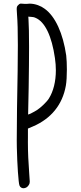

<svg xmlns="http://www.w3.org/2000/svg" viewBox="-20 -816 438 1038"><path d="M124 -795C118 -795 107 -795 100 -796C89 -797 87 -797 79 -789C72.5 -783.2 70.3 -779 70.3 -766.6C70.3 -759.8 70.9 -750.4 72 -737C75 -698.5 76.5 -649.8 76.5 -571.8C76.5 -493.8 75 -386.5 72 -231C71.3 -164.5 70.6 -98.1 70.6 -56.7C70.6 -39.6 70.7 -26.7 71 -20C73 75 80 173 85 186C88.7 196.6 97.5 201.7 107.2 201.7C118.3 201.7 130.6 194.9 137 182C139.6 176.7 140.9 174 140.9 165.3C140.9 157.6 139.9 145.1 138 122C133.6 64.5 130.8 7.1 130.8 -47.1C130.8 -55.2 130.9 -63.1 131 -71V-121L157 -132C256 -174 318 -250 336 -353C339.8 -373.6 341.5 -407.1 341.5 -440.3C341.5 -468.4 340.3 -496.3 338 -516C321 -635 279 -728 221 -769C202.4 -783.4 170.9 -796.3 140.4 -796.3C134.9 -796.3 129.4 -795.9 124 -795ZM171 -720C223 -699 260 -621 277 -502C280.3 -479.3 282 -457.2 282 -436.1C282 -375.1 268.5 -321.6 244 -283C232 -264 199 -233 180 -221C163.6 -210.4 136 -196.9 132.3 -196.9C132.2 -196.9 132.1 -197 132 -197C132 -198 133 -263 135 -343C136.4 -429.8 137.1 -502.8 137.1 -562C137.1 -630.4 136.1 -680.4 134 -712L133 -726L146 -725C154 -725 165 -723 171 -720Z"/></svg>

Font: DIARIO_DE_ANDY
Style: Regular
Weight: 400
Version: Version 001.000